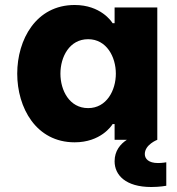

<svg xmlns="http://www.w3.org/2000/svg" viewBox="-20 -560 707 769"><path d="M279 -540C124 -540 49 -401 49 -265C49 -129 124 10 279 10C383 10 427 -56 431 -63H439V0H488C462 17 439 44 439 86C439 141 483 189 586 189C620 189 646 184 646 184V90C646 90 629 93 613 93C575 93 560 76 560 57C560 19 610 0 610 0V-530H439V-467H431C427 -474 383 -540 279 -540ZM333 -403C407 -403 444 -332 444 -265C444 -198 407 -127 333 -127C258 -127 222 -198 222 -265C222 -332 258 -403 333 -403Z"/></svg>

Font: Be Vietnam Pro ExtraBold
Style: Regular
Weight: 800
Designer: Lam Bao, Tony Le, Vietanh Nguyen
Foundry: Yellow Type Foundry
Version: Version 1.002